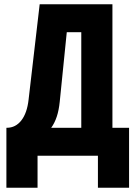

<svg xmlns="http://www.w3.org/2000/svg" viewBox="-20 -730 640 900"><path d="M10 150V-131H12Q53 -131 80 -165.5Q107 -200 114 -263L166 -710H507V-131H585V150H439V0H156V150ZM220 -131H361V-579H293L260 -253Q256 -213 246 -183Q236 -153 220 -131Z"/></svg>

Font: Geist Mono Black
Style: Regular
Weight: 900
Monospace: yes
Designer: Basement.studio, Andrés Briganti, Mateo Zaragoza
Foundry: Basement.studio, Vercel, Andrés Briganti, Guido Ferreyra, Mateo Zaragoza
Version: Version 1.500; ttfautohint (v1.8.4.7-5d5b)